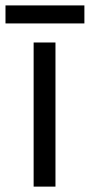

<svg xmlns="http://www.w3.org/2000/svg" viewBox="-39 -693 333 713"><path d="M167 0H85.9V-535.2H167ZM-18.6 -672.9H274.4V-606H-18.6Z"/></svg>

Font: OpenSans-Regular
Style: Regular
Weight: 400
Foundry: Ascender Corporation
Version: Version 1.10